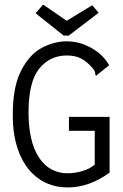

<svg xmlns="http://www.w3.org/2000/svg" viewBox="-20 -811 540 841"><path d="M36 -304Q35 -428 72 -500.5Q109 -573 163 -601.5Q217 -630 272 -630Q328 -630 380 -601Q432 -572 458 -525L409 -486L401 -479L397 -485Q398 -493 394.5 -500Q391 -507 380 -519Q356 -545 331.5 -556.5Q307 -568 273 -568Q198 -568 151.5 -510Q105 -452 105 -319Q105 -191 150.5 -121.5Q196 -52 277 -52Q307 -52 340 -61.5Q373 -71 395 -90V-238H282V-299H460V-55Q371 10 277 10Q203 10 148.5 -29Q94 -68 65 -139Q36 -210 36 -304ZM136 -753 169 -791 272 -720 384 -788 412 -755 281 -655H259Z"/></svg>

Font: Vazir Code FD
Style: Code-FD
Weight: 400
Foundry: DejaVu fonts team - Redesigned by Saber Rastikerdar
Version: Version 1.1.2